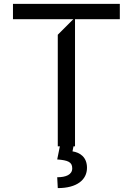

<svg xmlns="http://www.w3.org/2000/svg" viewBox="-20 -747 678 980"><path d="M362.9 -649.1H591.6V-727.3H46.2V-649.1H354.4L274.9 -569.6V0H285.5L272 66.8C326 71 348.7 79.5 348.7 112.2C348.7 144.9 316.1 157.7 272 157.7L274.9 213.1C372.9 213.1 424 170.5 424 109.4C424 54 387.1 31.2 350.1 25.6L355.1 0H362.9Z"/></svg>

Font: Riot Sans 2.0
Style: Regular
Weight: 400
Designer: Rasmus Andersson
Foundry: rsms
Version: Version 3.006;hotconv 1.0.109;makeotfexe 2.5.65596